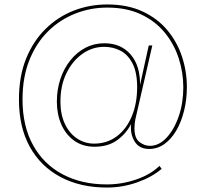

<svg xmlns="http://www.w3.org/2000/svg" viewBox="-20 -670 910 861"><path d="M459 171Q340 171 251 123.5Q162 76 113.5 -12Q65 -100 65 -224Q65 -328 97 -407Q129 -486 184.5 -540.5Q240 -595 311 -622.5Q382 -650 461 -650Q552 -650 619.5 -618.5Q687 -587 731 -534Q775 -481 796.5 -415Q818 -349 818 -280Q818 -224 805.5 -173.5Q793 -123 770.5 -84.5Q748 -46 717 -24Q686 -2 649 -2Q604 -2 583.5 -36Q563 -70 568 -114Q546 -71 505.5 -41.5Q465 -12 404 -12Q351 -12 313 -39Q275 -66 255 -112Q235 -158 235 -214Q235 -269 251 -316.5Q267 -364 296 -400Q325 -436 363.5 -456Q402 -476 448 -476Q522 -476 565.5 -426Q609 -376 608 -289L647 -466H663L587 -135Q585 -125 584 -115Q583 -105 583 -94Q583 -50 605.5 -33Q628 -16 652 -16Q693 -16 727 -52.5Q761 -89 781.5 -148.5Q802 -208 802 -278Q802 -345 781.5 -408.5Q761 -472 719 -523.5Q677 -575 612.5 -605.5Q548 -636 461 -636Q386 -636 317.5 -609Q249 -582 196 -530Q143 -478 112 -401Q81 -324 81 -224Q81 -105 128 -19.5Q175 66 260.5 111.5Q346 157 459 157Q526 157 590.5 135Q655 113 695 74L705 87Q662 124 596 147.5Q530 171 459 171ZM402 -26Q460 -26 503.5 -58.5Q547 -91 571 -148.5Q595 -206 595 -279Q595 -345 574.5 -385Q554 -425 520.5 -442.5Q487 -460 447 -460Q394 -460 349.5 -428.5Q305 -397 278 -342Q251 -287 251 -214Q251 -157 271 -114.5Q291 -72 325.5 -49Q360 -26 402 -26Z"/></svg>

Font: Kantumruy Pro Thin
Style: Regular
Weight: 250
Version: Version 1.002